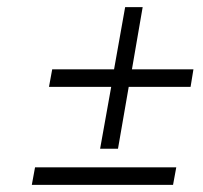

<svg xmlns="http://www.w3.org/2000/svg" viewBox="-20 -535 567 537"><path d="M473 -67 464 -18H69L78 -67ZM349 -341H521L513 -292H340L310 -119H260L291 -292H117L126 -341H299L330 -515H379Z"/></svg>

Font: Linux Libertine O
Style: Italic
Weight: 400
Italic angle: -12°
Designer: Philipp H. Poll
Foundry: Philipp H. Poll
Version: Version 5.1.6